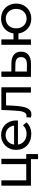

<svg xmlns="http://www.w3.org/2000/svg" viewBox="1350 -1924 702 3441"><g transform="rotate(-90 1700.5 -204.0)"><path d="M659 -84V127H568V0H93V-530H189V-84H479V-530H575V-84Z M1260 -233H830Q834 -198 850 -169.5Q866 -141 891.5 -120.5Q917 -100 950 -89Q983 -78 1022 -78Q1117 -78 1175 -142L1228 -80Q1192 -38 1138.5 -16Q1085 6 1019 6Q955 6 902.5 -14Q850 -34 812.5 -70Q775 -106 754.5 -156Q734 -206 734 -265Q734 -323 754 -372.5Q774 -422 809.5 -458Q845 -494 894 -514.5Q943 -535 1000 -535Q1057 -535 1105.5 -515Q1154 -495 1188.5 -459Q1223 -423 1242.5 -372.5Q1262 -322 1262 -262Q1262 -257 1261.5 -249.5Q1261 -242 1260 -233ZM830 -302H1170Q1166 -335 1152 -363Q1138 -391 1115.5 -411.5Q1093 -432 1063.5 -443Q1034 -454 1000 -454Q965 -454 936 -443Q907 -432 884.5 -412Q862 -392 848 -364Q834 -336 830 -302Z M1857 -530V0H1761V-446H1533L1527 -328Q1522 -221 1508 -149.5Q1494 -78 1462 -35Q1430 8 1373 8Q1347 8 1314 -1L1320 -82Q1333 -79 1344 -79Q1384 -79 1404 -114Q1424 -149 1430 -197Q1436 -245 1441 -334L1450 -530Z M2495 -177Q2495 -91 2437.5 -44.5Q2380 2 2273 1L2043 0V-530H2139V-351L2288 -350Q2389 -349 2442 -304Q2495 -259 2495 -177ZM2397 -178Q2397 -230 2364.5 -254Q2332 -278 2265 -279L2139 -281V-73L2265 -72Q2330 -71 2363.5 -98Q2397 -125 2397 -178Z M3356 -265Q3356 -187 3321 -125.5Q3286 -64 3225 -29Q3164 6 3087 6Q3017 6 2960 -23Q2903 -52 2866.5 -104.5Q2830 -157 2821 -224H2714V0H2618V-530H2714V-313H2822Q2832 -379 2868.5 -429.5Q2905 -480 2961.5 -507.5Q3018 -535 3087 -535Q3164 -535 3225 -500.5Q3286 -466 3321 -404.5Q3356 -343 3356 -265ZM3261 -265Q3261 -320 3238 -362.5Q3215 -405 3175.5 -428Q3136 -451 3087 -451Q3038 -451 2998 -428Q2958 -405 2935.5 -362.5Q2913 -320 2913 -265Q2913 -209 2935.5 -166.5Q2958 -124 2998 -101Q3038 -78 3087 -78Q3136 -78 3175.5 -101Q3215 -124 3238 -166.5Q3261 -209 3261 -265Z"/></g></svg>

Font: CMG Sans Medium
Style: Regular
Weight: 500
Designer: Julieta Ulanovsky
Foundry: Julieta Ulanovsky
Version: Version 7.200